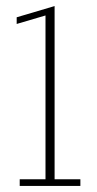

<svg xmlns="http://www.w3.org/2000/svg" viewBox="-20 -613 320 633"><path d="M45 0V-22H130V-562L35 -534V-556L160 -593V-22H245V0Z"/></svg>

Font: Rokkitt Thin
Style: Regular
Weight: 250
Version: Version 3.103